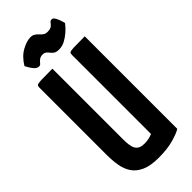

<svg xmlns="http://www.w3.org/2000/svg" viewBox="-288 -935 986 986"><g transform="rotate(-45 205.5 -442.0)"><path d="M209 10Q150 10 114.5 -6Q79 -22 60.5 -49.5Q42 -77 36 -113.5Q30 -150 30 -192V-679Q30 -690 35 -694Q40 -698 64 -699Q88 -700 146 -700V-188Q146 -164 148.5 -146Q151 -128 158 -116Q165 -104 177.5 -98.5Q190 -93 209 -93Q226 -93 241.5 -96.5Q257 -100 267 -105V-679Q267 -690 272 -694Q277 -698 300.5 -699Q324 -700 381 -700V-28Q363 -16 318 -3Q273 10 209 10ZM240 -745Q221 -745 211.5 -751.5Q202 -758 196 -766Q190 -774 182.5 -780.5Q175 -787 161 -787Q146 -787 136.5 -779.5Q127 -772 121 -764Q115 -756 107 -756Q92 -756 80 -770Q68 -784 61 -797.5Q54 -811 54 -811Q81 -855 117 -874.5Q153 -894 180 -894Q195 -894 205 -887.5Q215 -881 222.5 -872.5Q230 -864 239 -857.5Q248 -851 262 -851Q284 -851 293 -859Q302 -867 307.5 -874.5Q313 -882 322 -882Q333 -882 341 -866.5Q349 -851 353.5 -835.5Q358 -820 358 -820Q358 -820 348.5 -808.5Q339 -797 322.5 -782.5Q306 -768 285 -756.5Q264 -745 240 -745Z"/></g></svg>

Font: Yanone Kaffeesatz ExtraLight
Style: Bold
Weight: 700
Version: Version 2.003